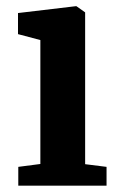

<svg xmlns="http://www.w3.org/2000/svg" viewBox="-20 -588 382 608"><path d="M107.8 -68.7V-461.1L37 -479.9V-546.7L220 -568.4H222L249.6 -548.8V-68.1L317.4 -59.6V0H37.9V-59.6Z"/></svg>

Font: Merriweather 7pt Light
Style: Regular
Weight: 300
Designer: Eben Sorkin
Foundry: Eben Sorkin
Version: Version 2.200;gftools[0.9.31]